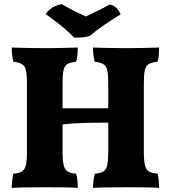

<svg xmlns="http://www.w3.org/2000/svg" viewBox="-20 -910 829 933"><path d="M37 3Q37 -14 39.5 -33.5Q42 -53 45 -66Q72 -68 86 -76.5Q100 -85 105.5 -107Q111 -129 111 -172V-506Q111 -548 106 -569Q101 -590 86.5 -598.5Q72 -607 45 -610Q37 -640 37 -679Q54 -678 83.5 -677.5Q113 -677 145 -676.5Q177 -676 201 -676Q236 -676 282 -677Q328 -678 358 -679Q358 -660 356.5 -643.5Q355 -627 350 -610Q322 -607 308 -599Q294 -591 289 -569.5Q284 -548 284 -506V-384H506V-506Q506 -548 501 -569Q496 -590 482 -598.5Q468 -607 440 -610Q432 -640 432 -679Q449 -678 479 -677.5Q509 -677 541 -676.5Q573 -676 596 -676Q631 -676 677 -677Q723 -678 753 -679Q753 -660 752 -643.5Q751 -627 745 -610Q718 -607 703.5 -599Q689 -591 684 -569.5Q679 -548 679 -506V-172Q679 -129 684.5 -107Q690 -85 704.5 -76.5Q719 -68 746 -66Q749 -54 751 -34.5Q753 -15 753 3Q728 1 689 0.5Q650 0 604 0Q558 0 511.5 0.5Q465 1 432 3Q432 -14 434.5 -33.5Q437 -53 441 -66Q468 -68 482 -76.5Q496 -85 501 -107Q506 -129 506 -172V-314Q472 -314 432 -313.5Q392 -313 352.5 -311Q313 -309 284 -305V-172Q284 -129 289.5 -107Q295 -85 309 -76.5Q323 -68 350 -66Q354 -54 356 -34.5Q358 -15 358 3Q333 1 293.5 0.5Q254 0 208 0Q162 0 115.5 0.5Q69 1 37 3ZM341 -727Q288 -782 201 -842Q215 -860 233 -872Q251 -884 280 -890Q305 -875 336.5 -859Q368 -843 397 -830Q421 -841 455 -857.5Q489 -874 512 -888Q533 -885 547 -870Q561 -855 566 -840Q528 -817 487.5 -789.5Q447 -762 417 -736Q400 -730 380.5 -728.5Q361 -727 341 -727Z"/></svg>

Font: Vollkorn ExtraBold
Style: Regular
Weight: 800
Designer: Friedrich Althausen
Foundry: Friedrich Althausen
Version: Version 5.000; ttfautohint (v1.8.3)